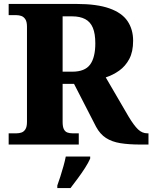

<svg xmlns="http://www.w3.org/2000/svg" viewBox="-20 -734 774 975"><path d="M24 0V-57H64Q77 -57 89 -61Q101 -65 109 -77.5Q117 -90 117 -115V-598Q117 -624 108.5 -636.5Q100 -649 88 -653Q76 -657 64 -657H24V-714H368Q472 -714 535.5 -691.5Q599 -669 627.5 -627Q656 -585 656 -527Q656 -471 636.5 -434.5Q617 -398 585.5 -375.5Q554 -353 517 -341L633 -142Q660 -97 681 -77Q702 -57 728 -57H734V0H693Q634 0 591 -7Q548 -14 518 -33.5Q488 -53 468 -90L356 -308H298V-115Q298 -90 304.5 -77.5Q311 -65 322.5 -61Q334 -57 348 -57H380V0ZM347 -370Q411 -370 437.5 -406Q464 -442 464 -514Q464 -563 451.5 -593Q439 -623 412.5 -637Q386 -651 346 -651H298V-370ZM271 208Q278 189 286.5 162.5Q295 136 302.5 109Q310 82 314 61H438V71Q429 92 412 118.5Q395 145 375 172Q355 199 338 221H271Z"/></svg>

Font: Noto Serif Bengali ExtraBold
Style: Regular
Weight: 800
Designer: Juan Bruce, Universal Thirst, Indian Type Foundry and the Monotype Design Team.
Foundry: Monotype Imaging Inc.
Version: Version 2.003